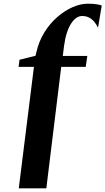

<svg xmlns="http://www.w3.org/2000/svg" viewBox="-20 -844 570 1038"><path d="M177 -563Q190.5 -622 220.5 -670Q250.5 -718 290.5 -752.5Q330.5 -787 373.2 -805.5Q416 -824 454.5 -824Q482.5 -824 502 -821Q521.5 -818 530 -814L510 -694.5Q502 -711 490.2 -725.5Q478.5 -740 462 -748.8Q445.5 -757.5 423.5 -757.5Q408.5 -757.5 393.2 -747.5Q378 -737.5 364.8 -717.2Q351.5 -697 341.5 -666.5Q331.5 -636 326 -594L319.5 -541.5H452L443.5 -482.5H311L230.5 174H81.5L163.5 -482.5H80.5L85.5 -521L172 -542.5Z"/></svg>

Font: Merriweather 96pt Black
Style: Italic
Weight: 900
Italic angle: -7.8°
Version: Version 2.101